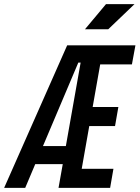

<svg xmlns="http://www.w3.org/2000/svg" viewBox="-45 -914 679 934"><path d="M239.7 0 260.3 -115.7H126.5L77.6 0H-24.9L281.7 -693.4H613.8L596.7 -600.6H442.4L405.8 -393.6H530.8L514.6 -300.8H389.2L352.5 -92.8H506.8L490.7 0ZM164.1 -203.6H275.4L347.2 -609.4H335.9ZM368.2 -771.5 470.7 -894H609.4L481.4 -771.5Z"/></svg>

Font: Cascadia Code NF
Style: Italic
Weight: 400
Italic angle: -10°
Monospace: yes
Designer: Aaron Bell
Foundry: Saja Typeworks
Version: Version 2404.023; ttfautohint (v1.8.4)